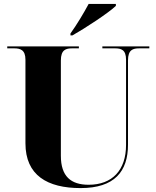

<svg xmlns="http://www.w3.org/2000/svg" viewBox="-20 -951 799 981"><path d="M340 -780V-770H350C417 -808 536 -886 572 -921V-931H433C409 -886 370 -821 340 -780ZM392 10C565 10 634 -75 634 -212V-642C634 -697 659 -704 692 -704H743V-714H503V-704H567C599 -704 624 -697 624 -646V-210C624 -82 554 -7 433 -7C342 -7 291 -50 291 -155V-642C291 -697 317 -704 349 -704H383V-714H17V-704H52C83 -704 110 -697 110 -646V-219C110 -55 222 10 392 10Z"/></svg>

Font: Noto Serif Display ExtraBold
Style: Regular
Weight: 800
Designer: Monotype Design Team
Foundry: Monotype Imaging Inc.
Version: Version 2.009